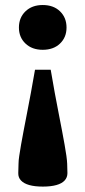

<svg xmlns="http://www.w3.org/2000/svg" viewBox="-20 -488 332 746"><path d="M51 184.5 52 148Q52 136 54.8 117.5Q57.5 99 61.8 74.2Q66 49.5 72 18.8Q78 -12 85 -48.5Q92 -85 100 -127.2Q108 -169.5 116 -217H177Q185 -169.5 192.8 -127.2Q200.5 -85 207.8 -48.5Q215 -12 220.8 18.8Q226.5 49.5 231 74.2Q235.5 99 238 117.5Q240.5 136 241 148L242 184.5Q242 201.5 231.2 213.2Q220.5 225 199 231Q177.5 237 146.5 237Q115 237 93.8 231Q72.5 225 61.5 213.2Q50.5 201.5 51 184.5ZM146 -294.5Q104.5 -294.5 79 -318.8Q53.5 -343 53.5 -381Q53.5 -419.5 79 -444Q104.5 -468.5 146 -468.5Q188 -468.5 213.2 -444Q238.5 -419.5 238.5 -381Q238.5 -343 213.2 -318.8Q188 -294.5 146 -294.5Z"/></svg>

Font: Newsreader
Style: Bold
Weight: 700
Designer: Hugues Gentile
Foundry: Production Type
Version: Version 1.003